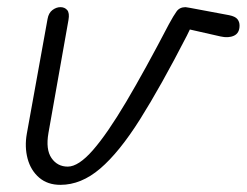

<svg xmlns="http://www.w3.org/2000/svg" viewBox="-20 -517 690 537"><path d="M149 0Q113 0 89.5 -20.2Q66 -40.5 57.2 -73.2Q48.5 -106 55 -143L113 -464Q116 -481 126.8 -489Q137.5 -497 149 -497Q161 -497 168 -488.8Q175 -480.5 171.5 -461L115.5 -145Q107.5 -99 124 -75Q140.5 -51 169.5 -51Q199.5 -51 239.8 -97Q280 -143 332.8 -232Q385.5 -321 452.5 -449.5Q465.5 -473.5 474 -485.2Q482.5 -497 499 -497Q501 -497 511.5 -495Q522 -493 547.8 -488.2Q573.5 -483.5 621 -474.5Q638 -471 644 -463.5Q650 -456 650 -445.5Q650 -424.5 634.5 -417.2Q619 -410 597 -415L511 -434.5L502.5 -417Q430 -276 371.8 -183.5Q313.5 -91 260.2 -45.5Q207 0 149 0Z"/></svg>

Font: Edu AU VIC WA NT Hand
Style: Regular
Weight: 400
Designer: Tina and Corey Anderson, Eben Sorkin, Mirko Velimirovic
Foundry: Google for Education
Version: Version 1.001